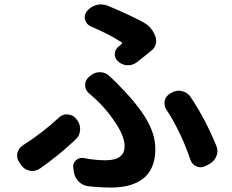

<svg xmlns="http://www.w3.org/2000/svg" viewBox="-20 -799 1040 860"><path d="M591.8 -519.5Q575.2 -506.8 553.7 -506.8Q551.8 -506.8 549.8 -506.8Q526.4 -507.8 508.8 -524.4Q494.1 -537.1 494.1 -555.7Q494.1 -578.1 512.7 -591.8Q519.5 -597.7 524.4 -601.6Q530.3 -606.4 523.4 -610.4Q469.7 -645.5 386.7 -680.7Q367.2 -689.5 361.3 -710Q359.4 -715.8 359.4 -721.7Q359.4 -735.4 368.2 -747.1L370.1 -750Q386.7 -769.5 411.1 -776.4Q421.9 -779.3 431.6 -779.3Q445.3 -779.3 460 -774.4Q559.6 -733.4 625 -697.3Q660.2 -677.7 675.8 -636.7Q679.7 -627 679.7 -616.2Q679.7 -609.4 677.7 -601.6Q672.9 -583 658.2 -572.3Q620.1 -541 591.8 -519.5ZM376 35.2Q350.6 32.2 332.5 14.2Q314.5 -3.9 310.5 -30.3L308.6 -46.9Q307.6 -49.8 307.6 -53.7Q307.6 -69.3 320.3 -81.1Q332 -91.8 347.7 -91.8Q351.6 -91.8 356.4 -90.8Q407.2 -81.1 453.1 -81.1Q538.1 -81.1 538.1 -144.5Q538.1 -185.5 502 -241.7Q465.8 -297.9 424.8 -338.9Q403.3 -360.4 378.9 -380.9Q361.3 -395.5 361.3 -418Q361.3 -439.5 377.9 -454.1L386.7 -460.9Q404.3 -475.6 426.8 -475.6Q428.7 -475.6 429.7 -475.6Q454.1 -474.6 471.7 -457Q504.9 -425.8 511.7 -418Q594.7 -334 635.3 -265.6Q675.8 -197.3 675.8 -130.9Q675.8 -83 659.7 -48.3Q643.6 -13.7 615.2 5.4Q586.9 24.4 553.2 32.7Q519.5 41 478.5 41Q426.8 41 376 35.2ZM949.2 -145.5Q954.1 -133.8 954.1 -122.1Q954.1 -111.3 949.2 -99.6Q940.4 -77.1 918 -64.5L899.4 -54.7Q889.6 -49.8 877.9 -49.8Q869.1 -49.8 860.4 -53.7Q839.8 -62.5 833 -83Q791 -207 725.6 -307.6Q716.8 -320.3 716.8 -335.9Q716.8 -341.8 717.8 -348.6Q723.6 -370.1 743.2 -380.9L749 -383.8Q763.7 -392.6 780.3 -392.6Q788.1 -392.6 795.9 -390.6Q820.3 -384.8 834 -364.3Q900.4 -264.6 949.2 -145.5ZM244.1 -272.5Q259.8 -287.1 280.3 -287.1Q282.2 -287.1 283.2 -286.1Q306.6 -285.2 320.3 -267.6L325.2 -261.7Q338.9 -244.1 338.9 -220.7Q338.9 -193.4 319.3 -174.8Q243.2 -102.5 157.2 -43Q142.6 -33.2 125 -33.2Q119.1 -33.2 113.3 -34.2Q89.8 -39.1 75.2 -58.6L66.4 -72.3Q56.6 -85.9 56.6 -101.6Q56.6 -107.4 57.6 -113.3Q63.5 -135.7 83 -148.4Q170.9 -204.1 244.1 -272.5Z"/></svg>

Font: Gen Jyuu Gothic Bold
Style: Bold
Weight: 700
Designer: [Source Han Sans]
Ryoko NISHIZUKA  (kana & ideographs); Paul D. Hunt (Latin, Greek & Cyrillic); Wenlong ZHANG  (bopomofo
Version: Version 1.002.20150607